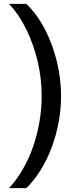

<svg xmlns="http://www.w3.org/2000/svg" viewBox="-20 -813 388 1000"><path d="M117 -793Q174 -738 214 -660.5Q254 -583 276 -493.5Q298 -404 298 -313Q298 -245 285.5 -177Q273 -109 249.5 -46Q226 17 192.5 71.5Q159 126 117 167H27Q66 125 98 70Q130 15 152 -48Q174 -111 185.5 -178.5Q197 -246 197 -313Q197 -406 175.5 -495.5Q154 -585 116 -662Q78 -739 27 -793Z"/></svg>

Font: Mona Sans ExtraLight Medium
Style: Regular
Weight: 500
Version: Version 2.000